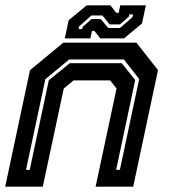

<svg xmlns="http://www.w3.org/2000/svg" viewBox="-22 -700 632 720"><path d="M-2.5 0 90.5 -437 215.5 -540H489.5L570.5 -437L477.5 0H336.5L415 -368L391 -398.5H254L217 -368L138.5 0ZM75.5 -63H89.5L161 -399L239.5 -463H434.5L485 -400L413.5 -63H427.5L500 -404L442.5 -477H237.5L148 -403ZM221 -556 235.5 -624 303 -680H392L414 -652H423L429 -680H525L510.5 -612L443 -556H354L332 -584H323L317 -556ZM272.5 -591H286.5L288 -599L321 -628.5H356L384 -595H428L475 -636L477 -646H463L461.5 -638L428 -608.5H389L362 -642H321L274.5 -601Z"/></svg>

Font: Tourney Thin
Style: Bold Italic
Weight: 700
Italic angle: -12°
Version: Version 1.015